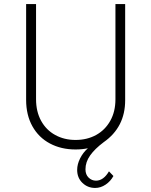

<svg xmlns="http://www.w3.org/2000/svg" viewBox="-20 -730 747 948"><path d="M402 106Q402 132 417.5 147Q433 162 454 162Q491 162 518 116L540 139Q526 165 501.5 181.5Q477 198 450 198Q413 198 387 173Q361 148 361 109Q361 81 375.5 52Q390 23 414 2Q386 8 353 8Q282 8 226.5 -21.5Q171 -51 140 -106.5Q109 -162 109 -237V-710H158V-240Q158 -179 183 -133.5Q208 -88 252.5 -63.5Q297 -39 353 -39Q410 -39 454.5 -63.5Q499 -88 524.5 -133.5Q550 -179 550 -240V-710H598V-235Q598 -102 492 -28Q448 5 425 37.5Q402 70 402 106Z"/></svg>

Font: Josefin Sans Light
Style: Regular
Weight: 300
Designer: Santiago Orozco
Foundry: Typemade
Version: Version 2.000